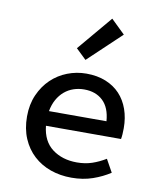

<svg xmlns="http://www.w3.org/2000/svg" viewBox="-88 -856 776 937"><g transform="rotate(10 300.0 -387.5)"><path d="M330 12Q274 12 226 -5Q178 -22 142 -55Q106 -88 85.5 -136Q65 -184 65 -245Q65 -305 86 -352.5Q107 -400 141.5 -433Q176 -466 221 -483.5Q266 -501 315 -501Q369 -501 411 -484Q453 -467 481.5 -436.5Q510 -406 525 -363.5Q540 -321 540 -270Q540 -254 539 -240Q538 -226 536 -216H164Q172 -140 221.5 -103Q271 -66 343 -66Q384 -66 418 -77.5Q452 -89 485 -109L520 -46Q482 -21 434.5 -4.5Q387 12 330 12ZM318 -423Q290 -423 265 -414.5Q240 -406 220 -389Q200 -372 186 -347Q172 -322 166 -289H451Q446 -356 410.5 -389.5Q375 -423 318 -423ZM298 -566 247 -615 392 -787 461 -720Z"/></g></svg>

Font: SauceCodePro Nerd Font Mono
Style: Regular
Weight: 500
Monospace: yes
Designer: Paul D. Hunt, Teo Tuominen
Foundry: Adobe Systems Incorporated
Version: Version 2.030;PS 1.000;hotconv 16.6.51;makeotf.lib2.5.65220;